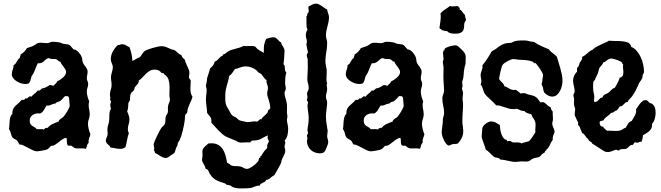

<svg xmlns="http://www.w3.org/2000/svg" viewBox="-20 -820 3689 1072"><path d="M484.9 -69.8Q483.4 -62.5 481.2 -57.4Q479 -52.2 477.3 -47.1Q475.6 -42 474.9 -36.1Q474.1 -30.3 475.1 -22Q470.7 -19.5 468.8 -15.4Q466.8 -11.2 465.6 -6.6Q464.4 -2 463.1 2.9Q461.9 7.8 459 11.2Q448.2 7.8 437.5 8.3Q426.8 8.8 416 8.8Q404.8 8.8 398.9 7.1Q393.1 5.4 384.8 -2Q378.9 -7.8 373.3 -6.8Q367.7 -5.9 363 -6.3Q358.4 -6.8 355.7 -12.9Q353 -19 353 -38.1Q353 -41 352.5 -44.4Q352.1 -47.9 349.1 -50.8Q336.4 -47.9 325.7 -40.3Q314.9 -32.7 305.2 -24.7Q295.4 -16.6 285.6 -10.7Q275.9 -4.9 265.1 -5.9Q259.8 -0.5 254.9 4.9Q250 10.3 243.2 14.2Q239.7 15.6 231.7 17.6Q223.6 19.5 214.8 21Q206.1 22.5 197.8 23.7Q189.5 24.9 186 24.9Q175.8 24.9 162.1 18.3Q148.4 11.7 135 4.4Q121.6 -2.9 109.9 -8.5Q98.1 -14.2 90.8 -12.2Q85.4 -16.6 83 -23.2Q80.6 -29.8 75.2 -35.2Q68.8 -40.5 61.5 -43.9Q54.2 -47.4 48.8 -54.2Q45.4 -59.1 43.7 -64.7Q42 -70.3 40.3 -76.4Q38.6 -82.5 36.4 -88.4Q34.2 -94.2 29.8 -99.1Q31.7 -107.4 32.2 -119.6Q32.7 -131.8 33.9 -144.3Q35.2 -156.7 38.3 -167.5Q41.5 -178.2 48.8 -183.1V-187Q48.8 -202.1 53.7 -211.7Q58.6 -221.2 65.9 -228.8Q73.2 -236.3 82 -243.2Q90.8 -250 98.1 -259.8Q102.5 -263.2 107.4 -262.5Q112.3 -261.7 117.2 -264.2L120.1 -270Q122.6 -271 124.5 -270.5Q126.5 -270 127.9 -270Q130.4 -270 132.8 -272Q135.3 -273.9 137.7 -276.1Q140.1 -278.3 142.8 -280.3Q145.5 -282.2 148.9 -282.2Q150.4 -282.2 152.3 -281.5Q154.3 -280.8 155.8 -279.8Q159.2 -285.2 163.8 -289.3Q168.5 -293.5 173.3 -297.4Q178.2 -301.3 182.9 -305.4Q187.5 -309.6 190.9 -314.9Q192.9 -314 196.8 -314Q201.2 -314 203.6 -316.2Q206.1 -318.4 208.7 -321Q211.4 -323.7 214.8 -325.9Q218.3 -328.1 225.1 -328.1Q226.6 -328.1 231 -330.1Q235.4 -332 240.2 -334.7Q245.1 -337.4 249.5 -340.1Q253.9 -342.8 255.9 -344.2L261.2 -345.2Q265.6 -345.2 269.5 -343.5Q273.4 -341.8 277.8 -340.8Q284.2 -347.2 290.5 -353Q296.9 -358.9 300.8 -367.2Q307.1 -369.1 315.4 -374.5Q323.7 -379.9 331.3 -386.7Q338.9 -393.6 344 -401.6Q349.1 -409.7 349.1 -417Q349.1 -424.8 345 -432.1Q340.8 -439.5 335.4 -446.5Q330.1 -453.6 324.7 -460.9Q319.3 -468.3 316.9 -476.1H314.9Q309.1 -476.1 304.4 -481.7Q299.8 -487.3 293.9 -488.8Q289.1 -490.7 283.7 -490.7Q278.3 -490.7 272.9 -490.7Q267.6 -490.7 262.5 -491.7Q257.3 -492.7 252.9 -496.1Q243.2 -494.1 237.3 -489Q231.4 -483.9 225.6 -478.5Q219.7 -473.1 211.9 -469.5Q204.1 -465.8 190.9 -466.8Q182.1 -448.7 175 -429.2Q168 -409.7 155.8 -393.1Q152.8 -382.3 150.1 -371.8Q147.5 -361.3 140.1 -354Q130.4 -351.1 120.1 -351.1Q109.4 -351.1 96.4 -355.2Q83.5 -359.4 72.3 -366.7Q61 -374 53.5 -384Q45.9 -394 45.9 -405.8Q45.9 -418.5 51 -430.9Q56.2 -443.4 56.2 -457Q63 -459.5 66.9 -464.8Q70.8 -470.2 74 -476.3Q77.1 -482.4 80.8 -487.8Q84.5 -493.2 90.8 -496.1V-500Q90.8 -504.4 93.3 -506.6Q95.7 -508.8 94.2 -515.1Q116.7 -528.3 129.9 -550.8Q138.2 -554.7 147.5 -557.1Q156.7 -559.6 165 -564Q172.4 -566.9 179 -572.3Q185.5 -577.6 193.8 -580.1Q206.1 -582.5 218 -580.8Q230 -579.1 241.2 -579.1Q251 -579.1 258.1 -583Q265.1 -586.9 274.9 -586.9Q284.7 -586.9 294.4 -585.7Q304.2 -584.5 314 -583Q318.4 -582 322 -579.8Q325.7 -577.6 330.1 -576.2Q345.2 -573.2 352.1 -573Q358.9 -572.8 363.8 -570.8Q368.7 -568.8 374 -563.2Q379.4 -557.6 391.1 -543.9H393.1Q399.4 -543.9 406.2 -539.3Q413.1 -534.7 419.2 -528.1Q425.3 -521.5 429.7 -514.4Q434.1 -507.3 436 -502Q439 -494.6 439.5 -486.1Q439.9 -477.5 442.9 -470.2Q445.8 -463.4 450.2 -457.5Q454.6 -451.7 458.7 -445.8Q462.9 -439.9 466.1 -433.6Q469.2 -427.2 469.2 -419.9Q469.2 -410.2 467 -401.1Q464.8 -392.1 464.8 -382.8Q464.8 -374.5 468.5 -366.9Q472.2 -359.4 472.2 -351.1Q472.2 -340.3 468.5 -330.6Q464.8 -320.8 464.8 -310.1Q464.8 -295.9 468.5 -281.7Q472.2 -267.6 478 -253.9Q475.1 -245.1 475.1 -234.9Q475.1 -220.7 478 -207.3Q481 -193.8 481 -180.2Q481 -173.3 479.5 -167.5Q478 -161.6 476.1 -155.8Q474.1 -149.9 472.7 -144Q471.2 -138.2 471.2 -130.9Q471.2 -115.2 475.1 -100.1Q479 -85 484.9 -69.8ZM369.1 -229Q369.1 -238.3 367.7 -246.6Q366.2 -254.9 366.2 -264.2Q366.2 -274.4 362.8 -279.3Q359.4 -284.2 349.1 -283.2H342.8Q335.9 -276.9 330.3 -269.5Q324.7 -262.2 316.9 -256.8Q310.1 -252.4 301.8 -250.5Q293.5 -248.5 288.1 -241.2H286.1Q279.3 -241.2 274.4 -239Q269.5 -236.8 264.6 -234.6Q259.8 -232.4 254.2 -231Q248.5 -229.5 240.2 -231Q232.4 -218.8 225.1 -205.8Q217.8 -192.9 204.1 -186L195.8 -187Q187 -187.5 178 -185.1Q168.9 -182.6 161.9 -177.7Q154.8 -172.9 150.4 -165.5Q146 -158.2 146 -147.9Q146 -134.8 149.9 -128.2Q153.8 -121.6 159.7 -117.4Q165.5 -113.3 172.4 -109.9Q179.2 -106.4 185.1 -99.1Q190.4 -98.1 196.3 -98.6Q202.1 -99.1 208 -99.1Q211.9 -99.1 216.1 -98.9Q220.2 -98.6 223.1 -96.2Q229 -101.6 232.9 -104.2Q236.8 -106.9 246.1 -106Q257.3 -120.1 273.9 -127.9Q290.5 -135.7 307.1 -141.1Q308.1 -146.5 311.8 -150.4Q315.4 -154.3 319.8 -157.5Q324.2 -160.6 328.6 -163.3Q333 -166 335.9 -169.9Q338.9 -172.9 344.5 -181.2Q350.1 -189.5 355.7 -199Q361.3 -208.5 365.2 -216.8Q369.1 -225.1 369.1 -229Z M1054.7 -279.8Q1052.2 -269 1047.6 -258.8Q1043 -248.5 1038.3 -238.3Q1033.7 -228 1030 -217.5Q1026.4 -207 1025.9 -195.8Q1024.9 -189.5 1022.9 -187.7Q1021 -186 1018.6 -184.1Q1016.1 -182.1 1014.4 -178.2Q1012.7 -174.3 1012.7 -164.1Q1012.7 -157.7 1011.2 -146Q1009.8 -134.3 1006.8 -119.9Q1003.9 -105.5 1000.2 -90.1Q996.6 -74.7 992.2 -61.3Q987.8 -47.9 983.2 -38.1Q978.5 -28.3 973.6 -24.9Q972.2 -21 971.9 -16.8Q971.7 -12.7 970.7 -8.8Q969.7 -4.9 967.5 -2Q965.3 1 963.9 3.9Q959.5 16.6 958.3 22.2Q957 27.8 955.3 31Q953.6 34.2 948.7 37.6Q943.8 41 931.6 48.8Q927.2 52.7 919.9 57.4Q912.6 62 906.7 62Q897.9 62 890.1 58.8Q882.3 55.7 875 51Q867.7 46.4 860.1 41.5Q852.5 36.6 844.7 33.2V30.8Q844.7 26.9 841.8 22.5Q838.9 18.1 838.9 14.2L841.8 11.2Q840.8 4.9 839.4 -1Q837.9 -6.8 837.9 -13.2Q837.9 -17.6 843.3 -31Q848.6 -44.4 856 -59.6Q863.3 -74.7 870.4 -88.1Q877.4 -101.6 880.9 -106Q885.3 -111.8 891.1 -116.5Q897 -121.1 899.9 -127.9Q903.8 -137.7 903.6 -148.9Q903.3 -160.2 905.8 -169.9Q907.2 -175.3 910.6 -179.4Q914.1 -183.6 916 -189Q918.9 -199.7 917.7 -210.4Q916.5 -221.2 918.9 -231Q920.4 -238.8 924.6 -247.1Q928.7 -255.4 928.7 -263.2Q928.7 -270 927.2 -276.1Q925.8 -282.2 925.8 -289.1Q925.8 -301.3 926.3 -312.5Q926.8 -323.7 926.8 -335Q926.8 -356.9 921.1 -375.2Q915.5 -393.6 897 -404.8L892.6 -412.1Q891.1 -413.1 889.6 -412.1Q888.2 -411.1 885.7 -411.1Q882.8 -411.1 880.6 -414.3Q878.4 -417.5 874.3 -421.1Q870.1 -424.8 863 -428Q856 -431.2 843.8 -431.2Q827.6 -431.2 816.2 -424.6Q804.7 -418 794.9 -408.4Q785.2 -398.9 775.9 -388.4Q766.6 -377.9 754.9 -370.1Q755.4 -362.8 752.9 -357.9Q750.5 -353 746.8 -348.9Q743.2 -344.7 739 -340.6Q734.9 -336.4 731.9 -331.1Q730.5 -328.1 730.5 -324.5Q730.5 -320.8 729 -317.9Q725.1 -312 719 -307.9Q712.9 -303.7 710 -295.9Q706.5 -288.6 706.5 -280Q706.5 -271.5 705.6 -264.2Q705.6 -260.3 704.3 -257.8Q703.1 -255.4 701.7 -253.2Q700.2 -251 698.7 -249Q697.3 -247.1 696.8 -244.1Q695.3 -232.9 695.3 -221.7Q695.3 -210.4 689.9 -199.2Q693.8 -188 698.2 -177Q702.6 -166 702.6 -153.8Q702.6 -139.6 698.2 -126Q693.8 -112.3 693.8 -98.1Q693.8 -85.9 699.7 -77.1Q692.9 -58.1 689.5 -38.3Q686 -18.6 680.7 1Q674.8 6.3 667 8.8Q659.2 11.2 651.9 11.2Q637.7 11.2 624 8.1Q610.4 4.9 596.7 3.9Q595.2 -2 591.1 -6.1Q586.9 -10.3 582.3 -14.2Q577.6 -18.1 574.2 -23.2Q570.8 -28.3 570.8 -36.1Q570.8 -43 575 -51.3Q579.1 -59.6 580.6 -66.9Q581.5 -73.7 580.6 -81.1Q579.6 -88.4 579.6 -96.2Q579.6 -109.4 584.2 -123Q588.9 -136.7 589.8 -150.9Q590.3 -158.2 590.3 -166.3Q590.3 -174.3 590.8 -182.4Q591.3 -190.4 593 -198.2Q594.7 -206.1 599.6 -211.9Q598.1 -217.3 596.9 -222.9Q595.7 -228.5 595.7 -233.9Q595.7 -239.3 597.7 -243.9Q599.6 -248.5 599.6 -252.9Q599.6 -257.3 596.7 -260Q593.8 -262.7 593.8 -267.1L596.7 -270Q595.7 -275.9 594.7 -281.5Q593.8 -287.1 593.8 -293Q593.8 -306.6 598.4 -319.1Q603 -331.5 603 -345.2Q603 -356.4 601.3 -366.9Q599.6 -377.4 599.6 -388.2Q599.6 -395.5 601.3 -402.6Q603 -409.7 604.7 -416.5Q606.4 -423.3 608.2 -430.4Q609.9 -437.5 609.9 -444.8Q609.9 -450.7 608.2 -456.1Q606.4 -461.4 604.2 -466.8Q602.1 -472.2 600.3 -477.5Q598.6 -482.9 598.6 -488.8Q598.6 -512.2 610.4 -533.2Q622.1 -554.2 638.7 -569.8Q639.6 -569.8 640.6 -569.3Q641.6 -568.8 642.6 -568.8Q647.9 -568.8 652.1 -571Q656.2 -573.2 660.6 -573.2Q673.3 -573.2 682.9 -567.1Q692.4 -561 702.6 -557.1Q709.5 -538.6 714.1 -519.5Q718.8 -500.5 718.8 -480Q724.1 -481.4 728.8 -484.1Q733.4 -486.8 738 -489.7Q742.7 -492.7 747.3 -495.4Q752 -498 757.8 -499Q762.7 -502.4 766.1 -507.1Q769.5 -511.7 772.7 -516.6Q775.9 -521.5 779.1 -526.1Q782.2 -530.8 786.6 -534.2Q792.5 -538.6 805.4 -543.5Q818.4 -548.3 832.8 -552.5Q847.2 -556.6 860.8 -559.3Q874.5 -562 881.8 -562Q890.6 -562 897.7 -560.3Q904.8 -558.6 911.4 -555.9Q918 -553.2 924.6 -550Q931.2 -546.9 939 -543.9Q941.9 -543 944.8 -542.7Q947.8 -542.5 951.7 -541Q957.5 -538.6 962.2 -534.4Q966.8 -530.3 971.7 -525.9Q976.6 -521.5 981.7 -517.8Q986.8 -514.2 992.7 -512.2Q995.6 -503.9 1000.7 -497.6Q1005.9 -491.2 1012.7 -485.8Q1014.2 -475.6 1018.3 -466.6Q1022.5 -457.5 1026.6 -448.5Q1030.8 -439.5 1034.2 -430.4Q1037.6 -421.4 1037.6 -411.1Q1037.6 -404.8 1036.1 -400.1Q1034.7 -395.5 1034.7 -390.1Q1034.7 -385.7 1036.4 -383.3Q1038.1 -380.9 1039.8 -378.7Q1041.5 -376.5 1043.2 -373.8Q1044.9 -371.1 1044.9 -367.2Q1044.9 -356 1043.9 -345.2Q1043 -334.5 1043 -323.2Q1043 -312 1045.4 -300.8Q1047.9 -289.6 1054.7 -279.8Z M1568.8 -35.2Q1571.3 -32.7 1572 -29.8Q1572.8 -26.9 1572.8 -23.9Q1572.8 -18.6 1570.8 -13.2Q1568.8 -7.8 1568.8 -2Q1568.8 3.9 1570.8 9.5Q1572.8 15.1 1572.8 21Q1572.8 29.8 1569.3 38.1Q1565.9 46.4 1561.8 54.2Q1557.6 62 1554.2 69.8Q1550.8 77.6 1550.8 85.9Q1550.8 87.9 1545.4 98.1Q1540 108.4 1533.2 120.8Q1526.4 133.3 1519.8 144.5Q1513.2 155.8 1510.7 159.2Q1504.4 161.6 1499.5 165.5Q1494.6 169.4 1489.5 173.6Q1484.4 177.7 1478.8 180.9Q1473.1 184.1 1465.8 185.1Q1463.9 191.4 1458.7 194.6Q1453.6 197.8 1447.8 200.4Q1441.9 203.1 1436.5 206.5Q1431.2 210 1429.7 216.8H1425.8Q1419.4 216.3 1413.3 218Q1407.2 219.7 1400.9 222.2Q1394.5 224.6 1388.4 227.1Q1382.3 229.5 1376 230Q1364.7 231 1353.5 231.4Q1342.3 231.9 1331.1 231.9Q1323.7 231.9 1315.2 231.7Q1306.6 231.4 1298.1 230Q1289.6 228.5 1281.7 225.6Q1273.9 222.7 1269 216.8Q1262.7 214.4 1256.1 213.6Q1249.5 212.9 1242.7 210L1236.8 204.1Q1219.7 198.7 1205.6 193.8Q1191.4 189 1180.2 181.4Q1168.9 173.8 1159.7 162.4Q1150.4 150.9 1143.1 132.8Q1141.6 127.4 1136.2 125.7Q1130.9 124 1127 120.1Q1126.5 113.3 1123.5 107.4Q1120.6 101.6 1117.2 95.7Q1113.8 89.8 1110.8 84Q1107.9 78.1 1107.9 70.8Q1107.9 65.4 1109.4 60.3Q1110.8 55.2 1110.8 48.8Q1110.8 43.5 1110.4 37.8Q1109.9 32.2 1109.9 26.9Q1109.9 18.1 1113.3 12Q1116.7 5.9 1121.6 0.7Q1126.5 -4.4 1132.3 -9Q1138.2 -13.7 1143.1 -19Q1147.5 -19 1151.4 -19.5Q1155.3 -20 1160.2 -20Q1183.1 -20 1198.5 -11Q1213.9 -2 1223.6 12.9Q1233.4 27.8 1238.8 46.6Q1244.1 65.4 1247.1 85Q1248 90.3 1251.7 91.1Q1255.4 91.8 1259.8 94.2Q1262.7 96.7 1265.4 99.6Q1268.1 102.5 1272 104Q1284.7 108.4 1297.9 107.7Q1311 106.9 1323.7 109.9Q1333 112.8 1341.3 117.9Q1349.6 123 1358.9 123Q1365.7 123 1375.7 117.7Q1385.7 112.3 1395.5 105Q1405.3 97.7 1413.3 89.4Q1421.4 81.1 1423.8 75.2Q1425.3 71.8 1425.3 68.4Q1425.3 64.9 1426.8 62L1434.1 59.1V51.8L1439.9 48.8Q1445.8 37.1 1453.6 26.6Q1461.4 16.1 1471.7 6.8V-2Q1471.7 -10.3 1474.6 -17.1Q1477.5 -23.9 1481.9 -30.8Q1479.5 -36.6 1477.8 -39.8Q1476.1 -43 1474.9 -46.1Q1473.6 -49.3 1473.9 -53.2Q1474.1 -57.1 1476.1 -64Q1461.9 -58.6 1453.1 -53.5Q1444.3 -48.3 1436 -44.2Q1427.7 -40 1417.2 -37.6Q1406.7 -35.2 1388.7 -35.2Q1385.7 -35.2 1384.3 -33.4Q1382.8 -31.7 1381.3 -29.8Q1379.9 -27.8 1377.9 -26.1Q1376 -24.4 1372.1 -24.9Q1360.8 -25.9 1349.6 -24.9Q1338.4 -23.9 1327.1 -23.9Q1320.3 -23.9 1316.7 -24.7Q1313 -25.4 1310.1 -26.9Q1307.1 -28.3 1304 -30.3Q1300.8 -32.2 1294.9 -35.2Q1282.2 -41 1268.8 -45.9Q1255.4 -50.8 1242.7 -57.1Q1231 -63 1220 -72.5Q1209 -82 1198.7 -92.8Q1188.5 -103.5 1179 -114.5Q1169.4 -125.5 1160.2 -134.8V-142.1Q1161.1 -157.7 1153.8 -167.7Q1146.5 -177.7 1136.7 -189Q1135.7 -207.5 1132.8 -227.5Q1129.9 -247.6 1129.9 -266.1Q1129.9 -278.8 1131.8 -292Q1133.8 -305.2 1133.8 -317.9Q1133.8 -324.2 1131.8 -330.1Q1129.9 -335.9 1129.9 -341.8Q1129.9 -345.7 1130.9 -349.1Q1131.8 -352.5 1132.8 -356.7Q1133.8 -360.8 1134.8 -366.5Q1135.7 -372.1 1135.7 -380.9Q1135.7 -381.8 1138.2 -389.4Q1140.6 -397 1143.6 -406.2Q1146.5 -415.5 1149.2 -424.6Q1151.9 -433.6 1152.8 -438Q1162.6 -445.8 1169.4 -454.8Q1176.3 -463.9 1178.7 -476.1Q1186 -478 1191.4 -482.7Q1196.8 -487.3 1201.4 -492.7Q1206.1 -498 1211.4 -502.7Q1216.8 -507.3 1224.1 -508.8Q1223.1 -508.8 1223.1 -511.2Q1223.1 -515.6 1227.1 -516.1Q1231 -516.6 1233.9 -518.1Q1239.7 -522 1244.9 -526.4Q1250 -530.8 1255.9 -534.2Q1263.2 -538.6 1273.4 -541.7Q1283.7 -544.9 1295.2 -547.9Q1306.6 -550.8 1318.4 -554.4Q1330.1 -558.1 1339.8 -564Q1348.1 -562.5 1356.2 -562.7Q1364.3 -563 1372.3 -563.2Q1380.4 -563.5 1388.4 -563Q1396.5 -562.5 1404.8 -560.1Q1414.1 -547.9 1426.8 -539.8Q1439.5 -531.7 1453.1 -524.9V-539.1Q1452.1 -555.7 1455.3 -571.8Q1458.5 -587.9 1465.8 -602.1Q1475.6 -606.4 1486.6 -609.1Q1497.6 -611.8 1507.8 -611.8Q1515.1 -611.8 1520.3 -608.2Q1525.4 -604.5 1529.8 -599.9Q1534.2 -595.2 1538.8 -590.3Q1543.5 -585.4 1549.8 -583Q1550.3 -576.7 1553.5 -570.8Q1556.6 -564.9 1560.1 -559.6Q1563.5 -554.2 1566.2 -548.3Q1568.8 -542.5 1568.8 -536.1Q1568.8 -523.9 1567.4 -512Q1565.9 -500 1565.9 -487.8Q1565.9 -481.9 1564.5 -476.1Q1563 -470.2 1563 -463.9Q1563 -461.4 1565.2 -458.5Q1567.4 -455.6 1568.8 -454.1Q1570.3 -449.2 1570.3 -443.6Q1570.3 -438 1570.8 -432.9Q1571.3 -427.7 1573 -423.1Q1574.7 -418.5 1579.1 -415Q1574.2 -400.9 1573 -386.5Q1571.8 -372.1 1571.8 -356.9Q1571.8 -348.6 1573.7 -341.1Q1575.7 -333.5 1575.7 -325.2Q1575.7 -318.8 1572.3 -313.5Q1568.8 -308.1 1568.8 -301.8Q1568.8 -290 1572.3 -278.1Q1575.7 -266.1 1579.1 -253.9Q1583 -238.3 1582.5 -221.9Q1582 -205.6 1582 -189Q1582 -184.6 1583.5 -179.9Q1585 -175.3 1585 -169.9Q1585 -165.5 1583.5 -161.6Q1582 -157.7 1582 -152.8Q1582 -140.1 1585.4 -127.4Q1588.9 -114.7 1588.9 -101.1Q1588.9 -84 1585.2 -65.9Q1581.5 -47.9 1568.8 -35.2ZM1471.7 -296.9Q1471.7 -305.2 1473.9 -313.5Q1476.1 -321.8 1476.1 -330.1Q1476.1 -335.9 1474.1 -341.3Q1472.2 -346.7 1470.5 -351.8Q1468.8 -356.9 1467.8 -362.1Q1466.8 -367.2 1468.8 -373Q1463.9 -375 1460.2 -378.9Q1456.5 -382.8 1453.1 -387.5Q1449.7 -392.1 1446.5 -396.7Q1443.4 -401.4 1439.9 -404.8Q1437 -408.7 1432.4 -410.4Q1427.7 -412.1 1423.8 -415Q1419.9 -418 1417.5 -421.4Q1415 -424.8 1411.1 -428.2Q1398.4 -438 1383.5 -443.6Q1368.7 -449.2 1353 -449.2Q1342.3 -449.2 1334 -447Q1325.7 -444.8 1318.6 -442.4Q1311.5 -439.9 1305.2 -437.7Q1298.8 -435.5 1292 -435.1Q1284.2 -424.3 1277.3 -413.6Q1270.5 -402.8 1259.8 -396Q1257.3 -380.4 1253.7 -367.9Q1250 -355.5 1246.6 -343.5Q1243.2 -331.5 1240.5 -317.9Q1237.8 -304.2 1237.8 -286.1Q1237.8 -270.5 1238 -260.3Q1238.3 -250 1240.5 -241.2Q1242.7 -232.4 1247.1 -223.6Q1251.5 -214.8 1259.8 -202.1Q1263.7 -195.8 1267.1 -188.7Q1270.5 -181.6 1275.9 -176.8Q1280.3 -172.4 1286.4 -169.7Q1292.5 -167 1297.9 -164.1Q1302.2 -161.1 1307.9 -155.3Q1313.5 -149.4 1317.9 -147.9Q1318.4 -147.5 1324.7 -146Q1331.1 -144.5 1338.9 -142.8Q1346.7 -141.1 1353.3 -139.6Q1359.9 -138.2 1360.8 -138.2Q1374.5 -138.2 1387.5 -141.1Q1400.4 -144 1414.1 -141.1Q1418.5 -141.6 1420.9 -144.3Q1423.3 -147 1425.8 -149.4Q1428.2 -151.9 1431.2 -153.6Q1434.1 -155.3 1439.9 -153.8Q1441.9 -159.7 1446 -164.1Q1450.2 -168.5 1454.8 -172.4Q1459.5 -176.3 1463.9 -180.2Q1468.3 -184.1 1471.7 -189Q1475.1 -192.9 1475.6 -197.5Q1476.1 -202.1 1479 -206.1Q1481.4 -208.5 1485.1 -210Q1488.8 -211.4 1488.8 -215.8Q1488.8 -229.5 1486.1 -241.2Q1483.4 -252.9 1480.2 -262.9Q1477.1 -272.9 1474.4 -281.2Q1471.7 -289.6 1471.7 -296.9Z M1816.9 -724.1Q1816.9 -710.9 1814.2 -698.2Q1811.5 -685.5 1808.3 -673.1Q1805.2 -660.6 1802.5 -648.2Q1799.8 -635.7 1799.8 -623Q1799.8 -611.8 1803.2 -601.6Q1806.6 -591.3 1806.6 -580.1Q1806.6 -554.2 1801.8 -529.1Q1796.9 -503.9 1796.9 -478Q1796.9 -465.8 1799.6 -454.6Q1802.2 -443.4 1803.7 -432.1Q1804.7 -418 1803.7 -404.1Q1802.7 -390.1 1802.7 -376Q1802.7 -373.5 1803.2 -369.6Q1803.7 -365.7 1804.4 -361.6Q1805.2 -357.4 1805.9 -354.5Q1806.6 -351.6 1806.6 -351.1L1803.7 -348.1Q1803.7 -341.8 1805.2 -335.9Q1806.6 -330.1 1806.6 -324.2Q1806.6 -313 1803.2 -302Q1799.8 -291 1799.8 -279.8Q1799.8 -271.5 1803.2 -263.9Q1806.6 -256.3 1806.6 -248Q1806.6 -242.2 1805.7 -231.9Q1804.7 -221.7 1803.2 -210.4Q1801.8 -199.2 1800.8 -189Q1799.8 -178.7 1799.8 -172.9Q1799.8 -158.2 1800.8 -147.7Q1801.8 -137.2 1803.2 -129.4Q1804.7 -121.6 1805.7 -116.5Q1806.6 -111.3 1806.6 -106.9Q1806.6 -102.5 1808.1 -98.6Q1809.6 -94.7 1809.6 -90.8Q1809.6 -83.5 1808.1 -75.4Q1806.6 -67.4 1806.6 -60.1Q1806.6 -51.8 1809.6 -43.9Q1812.5 -36.1 1812.5 -27.8Q1812.5 -19.5 1809.6 -12Q1806.6 -4.4 1803.7 2.9Q1800.3 10.3 1797.9 16.4Q1795.4 22.5 1791.7 26.9Q1788.1 31.2 1782.2 33.7Q1776.4 36.1 1766.6 36.1Q1751 36.1 1737.8 31Q1724.6 25.9 1714.8 16.8Q1705.1 7.8 1699.5 -4.9Q1693.8 -17.6 1693.8 -33.2Q1693.8 -37.1 1695.3 -40Q1696.8 -43 1696.8 -46.9Q1696.8 -50.8 1695.3 -54.4Q1693.8 -58.1 1693.8 -62Q1693.8 -66.4 1696.8 -69.8Q1699.7 -73.2 1699.7 -78.1Q1699.7 -82 1698.2 -85.4Q1696.8 -88.9 1696.8 -91.8Q1696.8 -99.1 1697.8 -105.5Q1698.7 -111.8 1700.2 -119.6Q1701.7 -127.4 1702.6 -137.7Q1703.6 -147.9 1703.6 -163.1Q1703.6 -168 1702.6 -177.2Q1701.7 -186.5 1700.2 -196.8Q1698.7 -207 1697.8 -216.6Q1696.8 -226.1 1696.8 -231Q1696.8 -234.9 1698.2 -238.8Q1699.7 -242.7 1699.7 -247.1Q1699.7 -251.5 1696.8 -254.4Q1693.8 -257.3 1693.8 -261.2Q1693.8 -266.6 1695.3 -271Q1696.8 -275.4 1696.8 -279.8Q1696.8 -285.2 1695.3 -289.8Q1693.8 -294.4 1693.8 -298.8Q1693.8 -302.7 1698.7 -310.5Q1703.6 -318.4 1703.6 -329.1Q1703.6 -341.8 1699.7 -354Q1695.8 -366.2 1695.8 -379.9Q1695.8 -395.5 1697.3 -411.9Q1698.7 -428.2 1698.7 -443.8Q1698.7 -455.1 1698.2 -466.6Q1697.8 -478 1697.8 -490.2Q1697.8 -494.6 1695.1 -498Q1692.4 -501.5 1693.8 -505.9Q1692.9 -507.8 1692.9 -512.2Q1692.9 -516.6 1695.6 -520.5Q1698.2 -524.4 1699.7 -528.8Q1697.3 -538.6 1694.1 -552Q1690.9 -565.4 1690.9 -576.2Q1690.9 -578.6 1692.4 -580.8Q1693.8 -583 1693.8 -586.9Q1693.8 -593.8 1690.7 -603.8Q1687.5 -613.8 1687.5 -623Q1687.5 -639.2 1696.8 -654.8Q1692.9 -662.6 1691.9 -671.9Q1690.9 -681.2 1690.9 -691.2Q1690.9 -701.2 1691.2 -710.7Q1691.4 -720.2 1690.9 -729Q1693.8 -730.5 1694.6 -733.9Q1695.3 -737.3 1696 -741Q1696.8 -744.6 1698.2 -747.6Q1699.7 -750.5 1703.6 -751Q1704.6 -757.8 1703.1 -763.9Q1701.7 -770 1701.7 -775.9Q1701.7 -778.3 1702.1 -780Q1702.6 -781.7 1703.6 -784.2Q1711.9 -788.6 1722.9 -794.2Q1733.9 -799.8 1743.7 -799.8Q1752.4 -799.8 1760.5 -795.9Q1768.6 -792 1776.4 -786.4Q1784.2 -780.8 1791.7 -775.4Q1799.3 -770 1806.6 -767.1Q1807.1 -761.2 1808.6 -756.1Q1810.1 -751 1812 -745.8Q1814 -740.7 1815.4 -735.4Q1816.9 -730 1816.9 -724.1Z M2349.6 -69.8Q2348.1 -62.5 2345.9 -57.4Q2343.8 -52.2 2342 -47.1Q2340.3 -42 2339.6 -36.1Q2338.9 -30.3 2339.8 -22Q2335.4 -19.5 2333.5 -15.4Q2331.5 -11.2 2330.3 -6.6Q2329.1 -2 2327.9 2.9Q2326.7 7.8 2323.7 11.2Q2313 7.8 2302.2 8.3Q2291.5 8.8 2280.8 8.8Q2269.5 8.8 2263.7 7.1Q2257.8 5.4 2249.5 -2Q2243.7 -7.8 2238 -6.8Q2232.4 -5.9 2227.8 -6.3Q2223.1 -6.8 2220.5 -12.9Q2217.8 -19 2217.8 -38.1Q2217.8 -41 2217.3 -44.4Q2216.8 -47.9 2213.9 -50.8Q2201.2 -47.9 2190.4 -40.3Q2179.7 -32.7 2169.9 -24.7Q2160.2 -16.6 2150.4 -10.7Q2140.6 -4.9 2129.9 -5.9Q2124.5 -0.5 2119.6 4.9Q2114.7 10.3 2107.9 14.2Q2104.5 15.6 2096.4 17.6Q2088.4 19.5 2079.6 21Q2070.8 22.5 2062.5 23.7Q2054.2 24.9 2050.8 24.9Q2040.5 24.9 2026.9 18.3Q2013.2 11.7 1999.8 4.4Q1986.3 -2.9 1974.6 -8.5Q1962.9 -14.2 1955.6 -12.2Q1950.2 -16.6 1947.8 -23.2Q1945.3 -29.8 1939.9 -35.2Q1933.6 -40.5 1926.3 -43.9Q1918.9 -47.4 1913.6 -54.2Q1910.2 -59.1 1908.4 -64.7Q1906.7 -70.3 1905 -76.4Q1903.3 -82.5 1901.1 -88.4Q1898.9 -94.2 1894.5 -99.1Q1896.5 -107.4 1897 -119.6Q1897.5 -131.8 1898.7 -144.3Q1899.9 -156.7 1903.1 -167.5Q1906.2 -178.2 1913.6 -183.1V-187Q1913.6 -202.1 1918.5 -211.7Q1923.3 -221.2 1930.7 -228.8Q1938 -236.3 1946.8 -243.2Q1955.6 -250 1962.9 -259.8Q1967.3 -263.2 1972.2 -262.5Q1977.1 -261.7 1981.9 -264.2L1984.9 -270Q1987.3 -271 1989.3 -270.5Q1991.2 -270 1992.7 -270Q1995.1 -270 1997.6 -272Q2000 -273.9 2002.4 -276.1Q2004.9 -278.3 2007.6 -280.3Q2010.3 -282.2 2013.7 -282.2Q2015.1 -282.2 2017.1 -281.5Q2019 -280.8 2020.5 -279.8Q2023.9 -285.2 2028.6 -289.3Q2033.2 -293.5 2038.1 -297.4Q2043 -301.3 2047.6 -305.4Q2052.2 -309.6 2055.7 -314.9Q2057.6 -314 2061.5 -314Q2065.9 -314 2068.4 -316.2Q2070.8 -318.4 2073.5 -321Q2076.2 -323.7 2079.6 -325.9Q2083 -328.1 2089.8 -328.1Q2091.3 -328.1 2095.7 -330.1Q2100.1 -332 2105 -334.7Q2109.9 -337.4 2114.3 -340.1Q2118.7 -342.8 2120.6 -344.2L2126 -345.2Q2130.4 -345.2 2134.3 -343.5Q2138.2 -341.8 2142.6 -340.8Q2148.9 -347.2 2155.3 -353Q2161.6 -358.9 2165.5 -367.2Q2171.9 -369.1 2180.2 -374.5Q2188.5 -379.9 2196 -386.7Q2203.6 -393.6 2208.7 -401.6Q2213.9 -409.7 2213.9 -417Q2213.9 -424.8 2209.7 -432.1Q2205.6 -439.5 2200.2 -446.5Q2194.8 -453.6 2189.5 -460.9Q2184.1 -468.3 2181.6 -476.1H2179.7Q2173.8 -476.1 2169.2 -481.7Q2164.6 -487.3 2158.7 -488.8Q2153.8 -490.7 2148.4 -490.7Q2143.1 -490.7 2137.7 -490.7Q2132.3 -490.7 2127.2 -491.7Q2122.1 -492.7 2117.7 -496.1Q2107.9 -494.1 2102.1 -489Q2096.2 -483.9 2090.3 -478.5Q2084.5 -473.1 2076.7 -469.5Q2068.8 -465.8 2055.7 -466.8Q2046.9 -448.7 2039.8 -429.2Q2032.7 -409.7 2020.5 -393.1Q2017.6 -382.3 2014.9 -371.8Q2012.2 -361.3 2004.9 -354Q1995.1 -351.1 1984.9 -351.1Q1974.1 -351.1 1961.2 -355.2Q1948.2 -359.4 1937 -366.7Q1925.8 -374 1918.2 -384Q1910.6 -394 1910.6 -405.8Q1910.6 -418.5 1915.8 -430.9Q1920.9 -443.4 1920.9 -457Q1927.7 -459.5 1931.6 -464.8Q1935.5 -470.2 1938.7 -476.3Q1941.9 -482.4 1945.6 -487.8Q1949.2 -493.2 1955.6 -496.1V-500Q1955.6 -504.4 1958 -506.6Q1960.4 -508.8 1959 -515.1Q1981.4 -528.3 1994.6 -550.8Q2002.9 -554.7 2012.2 -557.1Q2021.5 -559.6 2029.8 -564Q2037.1 -566.9 2043.7 -572.3Q2050.3 -577.6 2058.6 -580.1Q2070.8 -582.5 2082.8 -580.8Q2094.7 -579.1 2106 -579.1Q2115.7 -579.1 2122.8 -583Q2129.9 -586.9 2139.6 -586.9Q2149.4 -586.9 2159.2 -585.7Q2168.9 -584.5 2178.7 -583Q2183.1 -582 2186.8 -579.8Q2190.4 -577.6 2194.8 -576.2Q2210 -573.2 2216.8 -573Q2223.6 -572.8 2228.5 -570.8Q2233.4 -568.8 2238.8 -563.2Q2244.1 -557.6 2255.9 -543.9H2257.8Q2264.2 -543.9 2271 -539.3Q2277.8 -534.7 2283.9 -528.1Q2290 -521.5 2294.4 -514.4Q2298.8 -507.3 2300.8 -502Q2303.7 -494.6 2304.2 -486.1Q2304.7 -477.5 2307.6 -470.2Q2310.5 -463.4 2314.9 -457.5Q2319.3 -451.7 2323.5 -445.8Q2327.6 -439.9 2330.8 -433.6Q2334 -427.2 2334 -419.9Q2334 -410.2 2331.8 -401.1Q2329.6 -392.1 2329.6 -382.8Q2329.6 -374.5 2333.3 -366.9Q2336.9 -359.4 2336.9 -351.1Q2336.9 -340.3 2333.3 -330.6Q2329.6 -320.8 2329.6 -310.1Q2329.6 -295.9 2333.3 -281.7Q2336.9 -267.6 2342.8 -253.9Q2339.8 -245.1 2339.8 -234.9Q2339.8 -220.7 2342.8 -207.3Q2345.7 -193.8 2345.7 -180.2Q2345.7 -173.3 2344.2 -167.5Q2342.8 -161.6 2340.8 -155.8Q2338.9 -149.9 2337.4 -144Q2335.9 -138.2 2335.9 -130.9Q2335.9 -115.2 2339.8 -100.1Q2343.8 -85 2349.6 -69.8ZM2233.9 -229Q2233.9 -238.3 2232.4 -246.6Q2231 -254.9 2231 -264.2Q2231 -274.4 2227.5 -279.3Q2224.1 -284.2 2213.9 -283.2H2207.5Q2200.7 -276.9 2195.1 -269.5Q2189.5 -262.2 2181.6 -256.8Q2174.8 -252.4 2166.5 -250.5Q2158.2 -248.5 2152.8 -241.2H2150.9Q2144 -241.2 2139.2 -239Q2134.3 -236.8 2129.4 -234.6Q2124.5 -232.4 2118.9 -231Q2113.3 -229.5 2105 -231Q2097.2 -218.8 2089.8 -205.8Q2082.5 -192.9 2068.8 -186L2060.5 -187Q2051.8 -187.5 2042.7 -185.1Q2033.7 -182.6 2026.6 -177.7Q2019.5 -172.9 2015.1 -165.5Q2010.7 -158.2 2010.7 -147.9Q2010.7 -134.8 2014.6 -128.2Q2018.6 -121.6 2024.4 -117.4Q2030.3 -113.3 2037.1 -109.9Q2043.9 -106.4 2049.8 -99.1Q2055.2 -98.1 2061 -98.6Q2066.9 -99.1 2072.8 -99.1Q2076.7 -99.1 2080.8 -98.9Q2085 -98.6 2087.9 -96.2Q2093.8 -101.6 2097.7 -104.2Q2101.6 -106.9 2110.8 -106Q2122.1 -120.1 2138.7 -127.9Q2155.3 -135.7 2171.9 -141.1Q2172.9 -146.5 2176.5 -150.4Q2180.2 -154.3 2184.6 -157.5Q2189 -160.6 2193.4 -163.3Q2197.8 -166 2200.7 -169.9Q2203.6 -172.9 2209.2 -181.2Q2214.8 -189.5 2220.5 -199Q2226.1 -208.5 2230 -216.8Q2233.9 -225.1 2233.9 -229Z M2581.5 -709Q2581.5 -703.6 2579.3 -702.9Q2577.1 -702.1 2575.7 -699.2Q2571.3 -689.9 2571.5 -678.2Q2571.8 -666.5 2568.8 -656.2Q2565.9 -646 2555.4 -638.9Q2544.9 -631.8 2519.5 -631.8Q2508.3 -631.8 2495.6 -634.8Q2482.9 -637.7 2475.6 -647H2470.7Q2459.5 -647 2450.7 -651.1Q2441.9 -655.3 2433.6 -663.1Q2436 -684.1 2439.2 -703.4Q2442.4 -722.7 2439.5 -744.1Q2444.3 -751.5 2450.7 -756.8Q2457 -762.2 2464.1 -766.8Q2471.2 -771.5 2478.3 -776.1Q2485.4 -780.8 2491.7 -786.1Q2495.6 -785.2 2499.5 -784.7Q2503.4 -784.2 2507.3 -784.2Q2515.1 -784.2 2522 -785.2Q2528.8 -786.1 2536.6 -786.1Q2541 -780.8 2544.4 -777.6Q2547.9 -774.4 2546.4 -767.1Q2551.8 -765.1 2555.2 -761.5Q2558.6 -757.8 2561.8 -753.4Q2564.9 -749 2568.1 -744.9Q2571.3 -740.7 2575.7 -737.8V-735.8Q2575.7 -728.5 2578.6 -722.2Q2581.5 -715.8 2581.5 -709ZM2579.6 -470.2Q2579.6 -461.9 2576.7 -454.1Q2573.7 -446.3 2572.8 -438Q2569.3 -420.9 2568.8 -403.8Q2568.4 -386.7 2562.5 -370.1Q2561.5 -367.7 2561 -365.5Q2560.5 -363.3 2560.5 -360.8Q2560.5 -355.5 2561.5 -350.8Q2562.5 -346.2 2562.5 -340.8Q2562.5 -336.4 2561 -332.8Q2559.6 -329.1 2559.6 -325.2Q2559.6 -319.8 2562.5 -313.7Q2565.4 -307.6 2565.4 -299.8Q2565.4 -292.5 2564 -284.9Q2562.5 -277.3 2562.5 -270Q2562.5 -262.2 2564 -255.4Q2565.4 -248.5 2565.4 -241.2Q2565.4 -216.3 2563.5 -191.7Q2561.5 -167 2561.5 -143.1Q2561.5 -128.9 2564 -115Q2566.4 -101.1 2566.4 -86.9Q2566.4 -67.4 2558.3 -50.3Q2550.3 -33.2 2536.6 -19Q2528.8 -16.1 2522 -16.4Q2515.1 -16.6 2507.3 -15.1Q2502 -14.2 2496.8 -11Q2491.7 -7.8 2486.3 -7.8Q2479 -7.8 2471.7 -16.6Q2464.4 -25.4 2458.7 -37.1Q2453.1 -48.8 2449.7 -60.5Q2446.3 -72.3 2446.3 -78.1Q2446.3 -96.7 2449.5 -114.5Q2452.6 -132.3 2452.6 -150.9Q2452.6 -160.6 2456.1 -169.9Q2459.5 -179.2 2459.5 -189.9Q2459.5 -209.5 2454.6 -230Q2449.7 -250.5 2449.7 -270Q2449.7 -281.2 2454.6 -292.7Q2459.5 -304.2 2459.5 -316.9Q2459.5 -329.6 2458 -342Q2456.5 -354.5 2456.5 -367.2Q2455.1 -385.3 2455.8 -403.1Q2456.5 -420.9 2456.5 -439Q2456.5 -448.2 2454.6 -457.5Q2452.6 -466.8 2452.6 -476.1Q2452.6 -480 2454.6 -482.9Q2456.5 -485.8 2456.5 -488.8Q2456.5 -497.1 2455.1 -505.4Q2453.6 -513.7 2453.6 -521Q2453.6 -529.3 2456.5 -538.1L2462.4 -541V-546.9Q2465.8 -551.3 2473.6 -554.9Q2481.4 -558.6 2490.5 -561.3Q2499.5 -564 2508.3 -565.4Q2517.1 -566.9 2522.5 -566.9Q2532.2 -566.9 2541 -558.8Q2549.8 -550.8 2556.6 -543.9Q2567.4 -533.7 2572.3 -526.6Q2577.1 -519.5 2578.9 -512.2Q2580.6 -504.9 2580.1 -495.1Q2579.6 -485.4 2579.6 -470.2Z M3120.6 -368.2Q3120.6 -356 3117.2 -340.8Q3113.8 -325.7 3106.7 -312.3Q3099.6 -298.8 3088.9 -289.8Q3078.1 -280.8 3063.5 -280.8Q3050.8 -280.8 3039.1 -287.4Q3027.3 -293.9 3018.6 -303.2Q3013.7 -313.5 3012.7 -324.5Q3011.7 -335.4 3005.4 -345.2Q3004.4 -346.2 3004.4 -350.1Q3004.4 -355.5 3006.3 -360.4Q3008.3 -365.2 3008.3 -372.1Q3008.3 -379.4 3010.3 -386.5Q3012.2 -393.6 3012.2 -401.9Q3012.2 -405.8 3006.6 -416Q3001 -426.3 2993.7 -437.3Q2986.3 -448.2 2979.2 -457.3Q2972.2 -466.3 2969.2 -467.8Q2967.8 -468.8 2965.8 -467.8Q2963.9 -466.8 2961.4 -466.8L2960.4 -467.8L2957.5 -474.1Q2945.3 -479 2935.3 -481.2Q2925.3 -483.4 2915.5 -484.4Q2905.8 -485.4 2895.5 -485.6Q2885.3 -485.8 2873.5 -486.8Q2866.7 -487.8 2859.9 -489Q2853 -490.2 2845.2 -490.2Q2840.3 -490.2 2831.5 -486.8Q2822.8 -483.4 2813.7 -478.3Q2804.7 -473.1 2796.9 -467.8Q2789.1 -462.4 2786.6 -458Q2783.7 -454.6 2780.5 -443.8Q2777.3 -433.1 2774.4 -420.7Q2771.5 -408.2 2769.3 -396.5Q2767.1 -384.8 2766.6 -379.9Q2769 -374 2773.4 -369.4Q2777.8 -364.7 2782.5 -360.4Q2787.1 -356 2790.8 -351.1Q2794.4 -346.2 2795.4 -338.9Q2805.2 -336.4 2811.8 -332.3Q2818.4 -328.1 2825 -324.5Q2831.5 -320.8 2839.6 -318.6Q2847.7 -316.4 2860.4 -318.8Q2866.7 -313.5 2873.8 -308.6Q2880.9 -303.7 2886.2 -296.9Q2888.7 -299.3 2892.1 -299.6Q2895.5 -299.8 2899.4 -299.8H2911.6Q2918 -295.9 2925.5 -293.7Q2933.1 -291.5 2940.7 -289.8Q2948.2 -288.1 2955.6 -286.1Q2962.9 -284.2 2969.2 -279.8Q2979 -274.4 2984.9 -264.9Q2990.7 -255.4 2998.5 -248Q3001.5 -249 3003.7 -249.5Q3005.9 -250 3008.3 -250Q3015.6 -250 3021 -246.1Q3026.4 -242.2 3031.2 -237.5Q3036.1 -232.9 3041.3 -228.3Q3046.4 -223.6 3053.2 -222.2Q3055.2 -215.3 3058.1 -208.5Q3061 -201.7 3066.4 -196.8Q3065.4 -186.5 3066.4 -176Q3067.4 -165.5 3067.4 -155.8Q3067.4 -148.4 3065.4 -141.8Q3063.5 -135.3 3063.5 -128.9Q3063.5 -123.5 3065.4 -118.2Q3067.4 -112.8 3069.8 -106.9Q3072.3 -101.1 3074.2 -95.5Q3076.2 -89.8 3076.7 -84Q3074.7 -77.1 3072.5 -72.3Q3070.3 -67.4 3068.6 -62.5Q3066.9 -57.6 3066.2 -52.2Q3065.4 -46.9 3066.4 -39.1Q3057.1 -27.8 3051.8 -14.6Q3046.4 -1.5 3037.6 9.8L3031.2 13.2V19L3024.4 22.9Q3022 28.8 3021 30.8Q3020 32.7 3018.8 33.4Q3017.6 34.2 3015.1 35.2Q3012.7 36.1 3008.3 39.1Q3003.9 42 3001 46.9Q2998 51.8 2992.7 55.2Q2984.9 59.6 2975.3 60.3Q2965.8 61 2957.5 64.9Q2949.7 67.9 2942.9 73.7Q2936 79.6 2928.2 81.1Q2919.4 82.5 2909.4 81.8Q2899.4 81.1 2890.6 81.1Q2882.3 81.1 2874.5 82.5Q2866.7 84 2858.4 84Q2848.1 84 2837.4 82Q2826.7 80.1 2816.2 77.6Q2805.7 75.2 2794.9 73.2Q2784.2 71.3 2773.4 70.8Q2770 65.9 2765.6 63.7Q2761.2 61.5 2756.3 60.8Q2751.5 60.1 2746.6 59.1Q2741.7 58.1 2737.3 55.2Q2731.4 50.8 2726.3 45.4Q2721.2 40 2715.8 34.7Q2710.4 29.3 2704.8 24.4Q2699.2 19.5 2692.4 16.1Q2691.9 11.7 2688.2 1.2Q2684.6 -9.3 2680.4 -20.5Q2676.3 -31.7 2672.9 -42.2Q2669.4 -52.7 2669.4 -57.1Q2669.4 -67.4 2670.9 -78.1Q2672.4 -88.9 2672.4 -100.1Q2672.4 -107.4 2677.7 -115Q2683.1 -122.6 2690.9 -128.7Q2698.7 -134.8 2707.5 -138.4Q2716.3 -142.1 2722.7 -142.1Q2735.8 -142.1 2747.8 -135.7Q2759.8 -129.4 2770.5 -122.1Q2771 -113.8 2772.5 -102.1Q2773.9 -90.3 2777.3 -78.6Q2780.8 -66.9 2786.1 -56.9Q2791.5 -46.9 2799.3 -42Q2801.8 -40.5 2804 -40.5Q2806.2 -40.5 2808.6 -39.1L2811.5 -32.2Q2814.5 -31.2 2819.3 -32.2Q2824.2 -33.2 2826.7 -33.2Q2830.1 -33.2 2831.8 -32.2Q2833.5 -31.2 2834.7 -30Q2835.9 -28.8 2836.9 -27.6Q2837.9 -26.4 2840.3 -25.9Q2846.7 -24.4 2853.5 -24.7Q2860.4 -24.9 2866.2 -24.9Q2873 -24.9 2879.6 -23.9Q2886.2 -22.9 2892.6 -19Q2896.5 -22 2903.1 -23.7Q2909.7 -25.4 2916.5 -26.9Q2923.3 -28.3 2929.2 -30.3Q2935.1 -32.2 2937.5 -35.2Q2945.8 -45.4 2954.1 -57.6Q2962.4 -69.8 2969.2 -81.1Q2968.3 -91.8 2969.2 -102.3Q2970.2 -112.8 2970.2 -124Q2970.2 -135.3 2967.3 -142.3Q2964.4 -149.4 2960.7 -155.3Q2957 -161.1 2953.1 -167Q2949.2 -172.9 2947.3 -181.2Q2942.9 -183.1 2937.5 -184.6Q2932.1 -186 2926.5 -188Q2920.9 -189.9 2916 -192.6Q2911.1 -195.3 2908.2 -200.2Q2896.5 -200.2 2886.7 -203.9Q2877 -207.5 2866.2 -212.9Q2860.4 -211.4 2855 -211.2Q2849.6 -210.9 2843.3 -210.9Q2830.1 -210.9 2818.1 -214.6Q2806.2 -218.3 2794.9 -222.2Q2783.7 -226.1 2772.7 -229.2Q2761.7 -232.4 2750.5 -231.9Q2745.1 -238.8 2735.4 -248Q2725.6 -257.3 2715.6 -266.6Q2705.6 -275.9 2697.3 -283.9Q2689 -292 2686.5 -296.9Q2682.6 -302.7 2680.4 -309.8Q2678.2 -316.9 2676 -323.7Q2673.8 -330.6 2671.1 -336.9Q2668.5 -343.3 2663.6 -348.1Q2667.5 -356 2667.5 -366.2Q2667.5 -375 2665.5 -383.5Q2663.6 -392.1 2663.6 -400.9Q2663.6 -408.2 2665.5 -414.3Q2667.5 -420.4 2669.7 -426.8Q2671.9 -433.1 2673.3 -439.9Q2674.8 -446.8 2673.3 -455.1Q2701.7 -490.2 2724.6 -532.2Q2731.4 -537.6 2739.5 -541.5Q2747.6 -545.4 2753.4 -550.8Q2770.5 -564.9 2787.1 -572.5Q2803.7 -580.1 2826.7 -580.1Q2834 -580.1 2840.3 -583.7Q2846.7 -587.4 2853.5 -589.8Q2858.4 -591.3 2865.5 -592.3Q2872.6 -593.3 2880.4 -593.8Q2888.2 -594.2 2895.3 -594.2Q2902.3 -594.2 2907.2 -594.2Q2921.4 -594.2 2932.6 -590.6Q2943.8 -586.9 2956.5 -586.9Q2962.4 -586.9 2968.3 -582Q2974.1 -577.1 2979.5 -574.2Q2995.1 -565.9 3011.5 -558.6Q3027.8 -551.3 3044.4 -544.9Q3048.8 -538.1 3054.4 -533Q3060.1 -527.8 3066.2 -523.2Q3072.3 -518.6 3078.1 -513.7Q3084 -508.8 3089.4 -502.9Q3093.8 -486.8 3099.1 -470Q3104.5 -453.1 3109.1 -436.3Q3113.8 -419.4 3117.2 -402.1Q3120.6 -384.8 3120.6 -368.2Z M3620.6 -128.9V-125Q3621.1 -111.3 3616.5 -102.5Q3611.8 -93.8 3604.5 -87.4Q3597.2 -81.1 3587.9 -75.7Q3578.6 -70.3 3569.3 -64V-60.1Q3569.3 -51.8 3566.7 -44.2Q3564 -36.6 3562.5 -28.8H3560.5Q3553.2 -29.8 3547.6 -26.4Q3542 -22.9 3536.6 -22.9Q3532.2 -22.9 3527.3 -25.9Q3522.5 -24.9 3521 -22.5Q3519.5 -20 3518.1 -17.1Q3516.6 -14.2 3513.7 -12Q3510.7 -9.8 3503.4 -9.8Q3501 -9.8 3497.8 -7.1Q3494.6 -4.4 3491 -1Q3487.3 2.4 3483.9 5.6Q3480.5 8.8 3478.5 9.8Q3476.1 11.2 3472.2 11.5Q3468.3 11.7 3463.6 12Q3459 12.2 3454.6 12.5Q3450.2 12.7 3446.8 13.2Q3442.9 14.2 3439.7 17.1Q3436.5 20 3433.6 20Q3429.7 20 3426.5 18.1Q3423.3 16.1 3419.4 16.1Q3416 16.1 3411.1 18.1Q3406.2 20 3400.4 22.5Q3394.5 24.9 3387.7 26.9Q3380.9 28.8 3373.5 28.8Q3363.8 28.8 3356.4 25.9Q3356 25.9 3350.8 22.7Q3345.7 19.5 3338.1 14.6Q3330.6 9.8 3321.8 4.2Q3313 -1.5 3305.2 -6.6Q3297.4 -11.7 3292 -15.1Q3286.6 -18.6 3285.6 -19L3282.7 -25.9Q3275.9 -28.8 3270.8 -33.2Q3265.6 -37.6 3262.7 -44.9Q3257.8 -47.9 3254.4 -52.5Q3251 -57.1 3247.6 -62Q3244.1 -66.9 3240.2 -71Q3236.3 -75.2 3230.5 -77.1Q3226.1 -86.9 3222.2 -96.7Q3218.3 -106.4 3214.4 -116.2L3207.5 -122.1Q3206.5 -125 3207.5 -127.7Q3208.5 -130.4 3208.5 -132.8Q3208.5 -134.8 3205.3 -141.1Q3202.1 -147.5 3198.5 -155Q3194.8 -162.6 3191.7 -169.9Q3188.5 -177.2 3188.5 -181.2Q3188.5 -188.5 3189.9 -195.3Q3191.4 -202.1 3191.4 -209Q3191.4 -214.8 3189 -220.5Q3186.5 -226.1 3185.5 -231.9Q3184.1 -239.7 3184.8 -248Q3185.5 -256.3 3185.5 -264.2Q3185.5 -270 3183.6 -275.9Q3181.6 -281.7 3181.6 -288.1Q3181.6 -293.9 3185.1 -298.8Q3188.5 -303.7 3188.5 -309.1Q3188.5 -324.7 3184.1 -340.1Q3179.7 -355.5 3179.7 -371.1Q3179.7 -383.3 3186 -397.5Q3192.4 -411.6 3201.7 -418.9V-441.9Q3206.1 -442.9 3208.3 -446.3Q3210.4 -449.7 3211.9 -454.1Q3213.4 -458.5 3214.6 -463.1Q3215.8 -467.8 3217.8 -471.2Q3220.2 -475.6 3222.7 -478.8Q3225.1 -481.9 3227.1 -485.1Q3229 -488.3 3230 -492.4Q3231 -496.6 3230.5 -502.9Q3238.8 -505.9 3245.6 -511.2Q3252.4 -516.6 3259 -522.5Q3265.6 -528.3 3272.7 -533.7Q3279.8 -539.1 3288.6 -542Q3294.9 -550.3 3309.6 -558.3Q3324.2 -566.4 3339.4 -573.2Q3354.5 -580.1 3366.2 -585.2Q3377.9 -590.3 3378.4 -592.8Q3392.1 -591.3 3406.7 -591.3Q3421.4 -591.3 3436 -590.8Q3450.7 -590.3 3464.8 -588.1Q3479 -585.9 3491.7 -580.1Q3493.2 -577.1 3495.4 -574.7Q3497.6 -572.3 3499.5 -570.1Q3501.5 -567.9 3502.9 -564.9Q3504.4 -562 3504.4 -558.1Q3522 -551.3 3535.4 -535.4Q3548.8 -519.5 3557.9 -499.8Q3566.9 -480 3571.3 -458.7Q3575.7 -437.5 3575.7 -419.9Q3575.7 -414.6 3573.5 -411.1Q3571.3 -407.7 3569.3 -402.8Q3566.9 -398.4 3567.4 -393.1Q3567.9 -387.7 3565.4 -383.8Q3563 -376.5 3558.1 -370.6Q3553.2 -364.7 3549.3 -357.9Q3540.5 -337.4 3530.8 -317.9Q3521 -298.3 3507.3 -279.8Q3502 -272.9 3494.6 -266.6Q3487.3 -260.3 3485.4 -251Q3476.6 -251 3471.7 -246.8Q3466.8 -242.7 3462.9 -238Q3459 -233.4 3454.1 -229.5Q3449.2 -225.6 3440.4 -226.1Q3436.5 -219.2 3432.4 -214.1Q3428.2 -209 3423.3 -203.1Q3418.5 -203.1 3415.3 -200.9Q3412.1 -198.7 3408.7 -196Q3405.3 -193.4 3401.4 -191.4Q3397.5 -189.5 3391.6 -189.9Q3387.2 -183.6 3381.3 -179Q3375.5 -174.3 3369.4 -169.9Q3363.3 -165.5 3357.9 -160.4Q3352.5 -155.3 3349.6 -147.9Q3344.2 -146.5 3337.2 -145.3Q3330.1 -144 3327.6 -138.2Q3327.6 -128.9 3331.5 -120.8Q3335.4 -112.8 3346.7 -112.8Q3350.6 -105.5 3356.9 -100.3Q3363.3 -95.2 3369.6 -89.8Q3381.8 -90.8 3394 -89.8Q3406.2 -88.9 3418.5 -88.9Q3433.1 -88.9 3441.4 -91.3Q3449.7 -93.8 3454.8 -96.9Q3460 -100.1 3463.6 -102.8Q3467.3 -105.5 3472.7 -106Q3479.5 -118.2 3486.8 -129.4Q3494.1 -140.6 3507.3 -145Q3511.2 -152.3 3516.1 -159.9Q3521 -167.5 3525.1 -175.5Q3529.3 -183.6 3531 -191.9Q3532.7 -200.2 3530.8 -209Q3535.2 -214.8 3540.8 -223.9Q3546.4 -232.9 3553.2 -241.2Q3560.1 -249.5 3567.6 -255.4Q3575.2 -261.2 3583.5 -261.2Q3591.3 -261.2 3597.2 -256.1Q3603 -251 3607.4 -245.1Q3617.2 -243.7 3623.8 -238Q3630.4 -232.4 3634 -224.9Q3637.7 -217.3 3639.2 -208.3Q3640.6 -199.2 3640.6 -190.9Q3640.6 -175.8 3636 -157.7Q3631.3 -139.6 3620.6 -128.9ZM3459.5 -460.9Q3457 -460.4 3456.3 -461.7Q3455.6 -462.9 3455.1 -464.6Q3454.6 -466.3 3454.1 -468Q3453.6 -469.7 3452.6 -471.2Q3450.2 -474.1 3442.6 -478Q3435.1 -481.9 3426 -485.1Q3417 -488.3 3408 -490.7Q3398.9 -493.2 3394.5 -493.2Q3384.8 -493.2 3378.7 -489.7Q3372.6 -486.3 3367.7 -482.4Q3362.8 -478.5 3358.2 -475.1Q3353.5 -471.7 3346.7 -471.2Q3346.7 -466.8 3344.5 -462.9Q3342.3 -459 3339.1 -455.6Q3335.9 -452.1 3332.8 -448.7Q3329.6 -445.3 3327.6 -441.9Q3323.7 -434.6 3322.3 -426Q3320.8 -417.5 3317.4 -409.2Q3313.5 -399.9 3309.1 -391.8Q3304.7 -383.8 3301.8 -374L3294.4 -367.2Q3292 -357.9 3291.7 -347.9Q3291.5 -337.9 3291.5 -328.1Q3291.5 -315.4 3294.4 -304Q3297.4 -292.5 3298.3 -279.8Q3298.3 -275.4 3297.4 -270.3Q3296.4 -265.1 3296.4 -259.8Q3296.4 -257.3 3296.6 -255.4Q3296.9 -253.4 3298.3 -251H3300.8Q3306.2 -250.5 3310.1 -252.4Q3314 -254.4 3317.4 -257.3Q3320.8 -260.3 3323.7 -263.9Q3326.7 -267.6 3330.6 -271Q3333.5 -273.4 3336.9 -273.9Q3340.3 -274.4 3343.8 -276.9Q3346.2 -279.3 3346.7 -282Q3347.2 -284.7 3349.6 -287.1Q3354 -291 3360.6 -293.9Q3367.2 -296.9 3372.6 -299.8Q3378.4 -302.7 3382.6 -307.1Q3386.7 -311.5 3390.9 -315.9Q3395 -320.3 3399.9 -324Q3404.8 -327.6 3411.6 -329.1Q3414.6 -332.5 3418.9 -340.1Q3423.3 -347.7 3427.7 -356.4Q3432.1 -365.2 3435.8 -373.8Q3439.5 -382.3 3440.4 -387.2H3442.4Q3447.3 -387.2 3450 -390.4Q3452.6 -393.6 3456.5 -396Q3459 -401.4 3459.7 -407Q3460.4 -412.6 3460.4 -418Q3460.4 -429.2 3458.7 -439.5Q3457 -449.7 3459.5 -460.9Z"/></svg>

Font: Margarine
Style: Regular
Weight: 400
Designer: Astigmatic (AOETI)
Foundry: Astigmatic (AOETI)
Version: Version 1.000